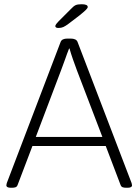

<svg xmlns="http://www.w3.org/2000/svg" viewBox="-20 -884 653 906"><path d="M31 2Q10 2 10 -10Q10 -13 12 -20L266 -686Q272 -702 298 -702H313Q340 -702 346 -686L601 -20Q603 -13 603 -10Q603 2 582 2H576Q565 2 558.5 -0.5Q552 -3 549 -11L479 -195H133L63 -11Q60 -3 53.5 -0.5Q47 2 36 2ZM268 -552 149 -238H463L343 -552Q333 -579 324 -604.5Q315 -630 308 -655H306Q296 -630 287.5 -605Q279 -580 268 -552ZM256 -752Q241 -752 241 -761Q241 -765 246 -771.5Q251 -778 257 -784L314 -841Q327 -855 336.5 -859.5Q346 -864 365 -864Q394 -864 394 -851Q394 -846 385.5 -837.5Q377 -829 356 -812L305 -773Q289 -761 279 -756.5Q269 -752 256 -752Z"/></svg>

Font: Asap ExtraLight
Style: Regular
Weight: 200
Designer: Pablo Cosgaya
Foundry: Omnibus-Type
Version: Version 3.001; ttfautohint (v1.8.4.7-5d5b)